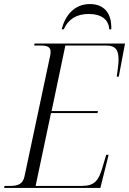

<svg xmlns="http://www.w3.org/2000/svg" viewBox="-37 -929 638 949"><path d="M268 -784H278C301 -835 342 -860 402 -860C462 -860 500 -834 503 -784H513C516 -861 480 -909 407 -909C333 -909 285 -855 268 -784ZM-17 0H459L500 -164H488L472 -110C451 -36 432 -10 365 -10H139L215 -370H445L447 -380H218L286 -704H487C538 -704 549 -678 549 -633C549 -612 544 -579 540 -550H550L581 -714H134L132 -704H165C195 -704 213 -697 213 -674C213 -668 213 -661 211 -654L84 -57C76 -20 54 -10 11 -10H-14Z"/></svg>

Font: Noto Serif Display SemiCondensed Light
Style: Italic
Weight: 300
Width: 4
Italic angle: -12°
Designer: Monotype Design Team
Foundry: Monotype Imaging Inc.
Version: Version 2.009